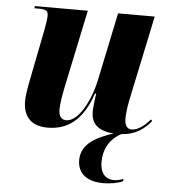

<svg xmlns="http://www.w3.org/2000/svg" viewBox="-54 -585 771 872"><g transform="rotate(5 331.5 -149.0)"><path d="M449 238C481 238 514 232 538 222L539 211C523 217 511 220 494 220C461 220 433 197 433 143C433 77 465 34 511 9C579 5 616 -27 646 -62L640 -69C617 -42 585 -16 557 -16C535 -16 524 -32 524 -64C524 -85 528 -116 534 -147L616 -536H449L385 -230C364 -129 311 -32 257 -32C234 -32 222 -47 222 -79C222 -101 228 -141 236 -179L311 -536H70L68 -526H89C125 -526 131 -517 131 -497C131 -485 129 -468 123 -436L79 -213C72 -178 63 -134 63 -102C63 -43 90 9 175 9C265 9 335 -40 376 -164H382C379 -151 373 -97 373 -81C373 -36 396 4 476 9C402 34 331 67 331 143C331 205 376 238 449 238Z"/></g></svg>

Font: Noto Serif Display SemiCondensed ExtraBold
Style: Italic
Weight: 800
Width: 4
Italic angle: -12°
Designer: Monotype Design Team
Foundry: Monotype Imaging Inc.
Version: Version 2.009